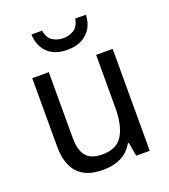

<svg xmlns="http://www.w3.org/2000/svg" viewBox="-137 -839 837 949"><g transform="rotate(-20 281.5 -365.0)"><path d="M243 10Q68 10 68 -177V-536H155V-192Q155 -125 181 -94Q207 -63 267 -63Q342 -63 373 -114.5Q404 -166 404 -259V-536H491V0H420L407 -72H402Q377 -28 336.5 -9Q296 10 243 10ZM279 -608Q214 -608 177 -644Q140 -680 138 -740H194Q201 -699 226 -684Q251 -669 281 -669Q311 -669 336 -684Q361 -699 368 -740H424Q423 -681 385 -644.5Q347 -608 279 -608Z"/></g></svg>

Font: Noto Sans Mono SemiCondensed
Style: Regular
Weight: 400
Width: 4
Designer: Monotype Design Team
Foundry: Monotype Imaging Inc.
Version: Version 2.014